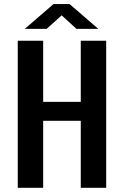

<svg xmlns="http://www.w3.org/2000/svg" viewBox="-20 -894 590 914"><path d="M64.5 0V-700H185.5V-409H364.5V-700H485.5V0H364.5V-319H185.5V0ZM98 -756.5 234.5 -874.5H311.5L448 -756.5H344L273.5 -821L202 -756.5Z"/></svg>

Font: Trispace SemiCondensed Medium
Style: Regular
Weight: 500
Width: 4
Designer: Tyler Finck
Foundry: Etcetera Type Company
Version: Version 1.210; ttfautohint (v1.8.3)